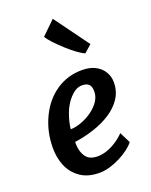

<svg xmlns="http://www.w3.org/2000/svg" viewBox="-163 -975 844 1070"><g transform="rotate(-20 259.0 -440.0)"><path d="M239 8Q171 8 126.5 -22.5Q81.5 -53.5 60.5 -103.2Q39.5 -153 40 -212.5Q40.5 -309 80.5 -391.5Q119 -472 186.8 -518Q254.5 -564 339.5 -564Q387.5 -564 419.8 -546.8Q452 -529.5 468.5 -501.2Q485 -473 485 -440Q485 -387 458.2 -346Q431.5 -305 386.2 -275.5Q341 -246 284.5 -227.5Q228 -209 168.5 -200.5Q168.5 -197 168.5 -193Q168.5 -189 168.5 -185Q170 -139.5 191.2 -110.8Q212.5 -82 260.5 -82Q287 -82 315.2 -91.8Q343.5 -101.5 371 -119.2Q398.5 -137 421.5 -160.5L454 -96Q441 -78.5 416.8 -60Q392.5 -41.5 361.8 -26Q331 -10.5 299 -1.2Q267 8 239 8ZM169.5 -275Q201.5 -276 235.5 -288.8Q269.5 -301.5 299 -322.8Q328.5 -344 346.8 -371.2Q365 -398.5 365 -429Q365 -458.5 351.8 -471.2Q338.5 -484 312 -484Q291.5 -484 273.8 -473.8Q256 -463.5 239 -445Q208 -411 190.8 -363.5Q173.5 -316 169.5 -275ZM391 -645Q373 -652 345.5 -672.2Q318 -692.5 289 -719Q260 -745.5 237.2 -770Q214.5 -794.5 206 -810.5L286 -888L435 -684Z"/></g></svg>

Font: Merriweather Sans Medium
Style: Italic
Weight: 500
Italic angle: -7.5°
Designer: Eben Sorkin
Foundry: Eben Sorkin
Version: Version 2.001